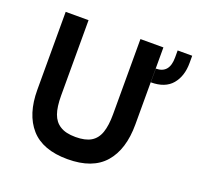

<svg xmlns="http://www.w3.org/2000/svg" viewBox="-127 -853 1024 998"><g transform="rotate(20 385.5 -353.5)"><path d="M616 -513.5V-589.5Q690.5 -589.5 690.5 -678V-717H771V-677Q771 -604 733 -558.8Q695 -513.5 616 -513.5ZM345 10Q207.5 10 141.2 -65.2Q75 -140.5 75 -275.5V-706.5H201.5V-290Q201.5 -227 215 -189.2Q228.5 -151.5 258.5 -133Q289.5 -112.5 345 -112.5Q399 -112.5 430.2 -131.2Q461.5 -150 475 -189.2Q488.5 -228.5 488.5 -290V-706.5H615.5V-280.5Q615.5 -142 549.2 -66Q483 10 345 10Z"/></g></svg>

Font: Acari Sans
Style: Bold
Weight: 700
Designer: Alfredo Marco Pradil and Stefan Peev (font) & Cristiano Sobral (main changes)
Foundry: Alfredo Marco Pradil and Stefan Peev (font) & Cristiano Sobral (main changes)
Version: Version 1.063; ttfautohint (v1.8.3)